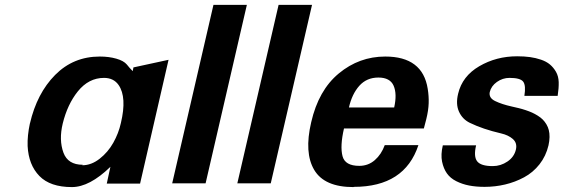

<svg xmlns="http://www.w3.org/2000/svg" viewBox="-20 -742 2281 777"><path d="M101.1 -243.2V-242.2Q129.4 -364.3 203.1 -438.7Q276.9 -513.2 383.8 -513.2Q420.9 -513.2 450.7 -504.6Q480.5 -496.1 493.2 -481Q503.4 -467.8 517.1 -454.1L520 -469.2L662.1 -500L546.9 1H412.1L426.8 -66.9Q342.3 15.1 271 15.1Q183.1 15.1 139.4 -29.8Q95.7 -74.7 91.8 -150.9Q90.3 -192.9 101.1 -243.2ZM314.9 -75.2 313 -73.2Q349.6 -73.2 383.3 -99.6Q417 -126 438.5 -164.3Q460 -202.6 469.2 -244.1Q494.1 -348.6 460 -397.9Q439.9 -426.8 400.9 -426.8Q338.9 -426.8 294.9 -372.1Q252.9 -319.8 233.9 -242.2Q217.8 -175.8 236.8 -124Q254.9 -75.2 314.9 -75.2Z M812 0H676.8L843.8 -722.2H979Z M1075.7 0H940.4L1107.4 -722.2H1242.7Z M1412.1 14.2 1410.2 15.1Q1293 15.1 1251.7 -54.2Q1210.4 -123.5 1239.3 -247.1Q1269 -377 1351.1 -444.8Q1433.6 -513.2 1539.1 -513.2Q1690.4 -513.2 1710.9 -382.8Q1715.8 -353 1714.8 -324.2Q1713.9 -295.4 1705.1 -259.8L1695.3 -222.2H1372.1Q1355.5 -150.4 1366.2 -109.9Q1376.5 -70.8 1434.1 -70.8Q1470.2 -70.8 1496.8 -94Q1523.4 -117.2 1537.1 -154.8H1673.3Q1617.7 14.2 1412.1 14.2ZM1575.2 -307.1Q1587.4 -361.8 1573 -395Q1558.6 -428.2 1511.2 -428.2Q1463.9 -428.2 1434.1 -394.8Q1404.3 -361.3 1392.1 -307.1Z M2042 -426.8Q2014.2 -426.8 1991 -410.4Q1967.8 -394 1961.9 -369.1Q1957.5 -345.7 1983.9 -333Q2011.2 -319.8 2050.8 -311Q2066.4 -307.6 2079.3 -304.4Q2092.3 -301.3 2106.9 -296.4Q2121.6 -291.5 2133.1 -286.4Q2144.5 -281.2 2156.2 -273.9Q2168 -266.6 2176.3 -258.3Q2184.6 -250 2191.2 -239Q2197.8 -228 2200.9 -215.6Q2204.1 -203.1 2203.9 -187.3Q2203.6 -171.4 2199.7 -153.8Q2189.5 -110.4 2163.3 -77.1Q2137.2 -43.9 2100.8 -24.4Q2064.5 -4.9 2024.2 4.6Q1983.9 14.2 1940.9 14.2Q1906.7 14.2 1878.7 8.8Q1850.6 3.4 1826.4 -8.8Q1802.2 -21 1788.6 -40.3Q1774.9 -59.6 1769 -87.9Q1763.2 -116.2 1772 -153.8H1906.7Q1896 -108.4 1911.1 -89.1Q1926.3 -69.8 1974.1 -69.8Q2006.3 -69.8 2033.7 -88.4Q2061 -106.9 2067.9 -137.2Q2073.7 -163.1 2055.7 -179.2Q2037.6 -195.3 2007.8 -202.1Q1934.1 -219.2 1880.9 -245.1Q1851.1 -259.8 1837.4 -290.3Q1823.7 -320.8 1834 -362.8Q1850.6 -433.6 1919.4 -473.9Q1988.3 -514.2 2072.8 -514.2Q2101.6 -514.2 2124.8 -511Q2147.9 -507.8 2169.4 -500.5Q2190.9 -493.2 2205.3 -481.2Q2219.7 -469.2 2230 -451.4Q2240.2 -433.6 2241 -409.7Q2241.7 -385.7 2236.8 -354H2102.1Q2108.9 -396 2097.4 -411.4Q2085.9 -426.8 2042 -426.8Z"/></svg>

Font: Perun
Style: Bold Italic
Weight: 700
Italic angle: -12°
Foundry: Copyright (c) Stefan Peev, Context Ltd, 2016
Version: Version 001.000